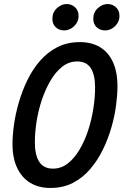

<svg xmlns="http://www.w3.org/2000/svg" viewBox="-20 -918 613 953"><path d="M230 15Q173 15 131 -10Q89 -35 65.5 -84Q42 -133 42 -204Q42 -246 49.5 -299.5Q57 -353 73.5 -410Q90 -467 116 -520.5Q142 -574 179 -616.5Q216 -659 265 -684Q314 -709 377 -709Q434 -709 475.5 -684.5Q517 -660 540 -611Q563 -562 563 -490Q563 -448 556 -394.5Q549 -341 532.5 -284Q516 -227 490 -174Q464 -121 427 -78Q390 -35 341.5 -10Q293 15 230 15ZM243 -81Q284 -81 317 -107Q350 -133 375.5 -176.5Q401 -220 418 -272.5Q435 -325 443.5 -380Q452 -435 452 -483Q452 -547 430.5 -580Q409 -613 363 -613Q322 -613 289 -587Q256 -561 230.5 -517.5Q205 -474 187.5 -421.5Q170 -369 161.5 -314.5Q153 -260 153 -212Q153 -148 175 -114.5Q197 -81 243 -81ZM298 -767Q274 -767 257 -782.5Q240 -798 240 -825Q240 -857 262.5 -877.5Q285 -898 310 -898Q335 -898 352.5 -882Q370 -866 370 -839Q370 -818 359 -801.5Q348 -785 331.5 -776Q315 -767 298 -767ZM502 -767Q477 -767 460 -782.5Q443 -798 443 -825Q443 -857 465.5 -877.5Q488 -898 514 -898Q538 -898 555.5 -882Q573 -866 573 -839Q573 -818 562 -801.5Q551 -785 535 -776Q519 -767 502 -767Z"/></svg>

Font: Ubuntu Sans Mono Medium
Style: Italic
Weight: 500
Italic angle: -13.5°
Monospace: yes
Designer: Dalton Maag Ltd
Foundry: Dalton Maag Ltd
Version: Version 1.006